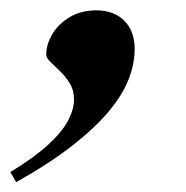

<svg xmlns="http://www.w3.org/2000/svg" viewBox="-96 -188 368 380"><path d="M-75.5 152.5Q-28.5 124 -0.8 98.5Q27 73 38.8 50.5Q50.5 28 50.5 9Q50.5 -9.5 42 -23.2Q33.5 -37 22.8 -47.2Q12 -57.5 3.8 -65.5Q-4.5 -73.5 -4.5 -79.5Q-4.5 -100.5 7.8 -120.8Q20 -141 42.2 -154.2Q64.5 -167.5 95 -167.5Q129.5 -167.5 150 -147Q170.5 -126.5 170.5 -91Q170.5 -61.5 158.5 -30.8Q146.5 0 119 32.8Q91.5 65.5 46.8 100.5Q2 135.5 -64 172.5Z"/></svg>

Font: Newsreader 60pt
Style: Bold Italic
Weight: 700
Italic angle: -17°
Designer: Hugues Gentile
Foundry: Production Type
Version: Version 1.003